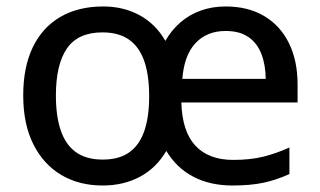

<svg xmlns="http://www.w3.org/2000/svg" viewBox="-20 -567 996 597"><path d="M681.2 -546.9Q751.5 -546.9 801.5 -517.1Q851.6 -487.3 878.4 -432.9Q905.3 -378.4 905.3 -304.2V-248.5H543.9Q546.4 -158.2 587.6 -114Q628.9 -69.8 705.1 -69.8Q757.8 -69.8 797.9 -79.6Q837.9 -89.4 879.9 -108.4V-25.9Q839.4 -7.3 799.1 1.2Q758.8 9.8 702.6 9.8Q633.8 9.8 581.5 -17.3Q529.3 -44.4 497.1 -97.7Q466.3 -44.9 415.5 -17.6Q364.7 9.8 298.8 9.8Q226.1 9.8 170.7 -22.9Q115.2 -55.7 83.7 -118.4Q52.2 -181.2 52.2 -270Q52.2 -358.4 82 -420.2Q111.8 -481.9 167.7 -514.4Q223.6 -546.9 300.8 -546.9Q364.3 -546.9 414.3 -519.5Q464.4 -492.2 494.1 -439.9Q513.7 -474.1 541.7 -498Q569.8 -522 605 -534.4Q640.1 -546.9 681.2 -546.9ZM298.3 -466.3Q222.7 -466.3 188.2 -416.5Q153.8 -366.7 153.8 -270Q153.8 -205.1 169.2 -160.6Q184.6 -116.2 216.6 -93.5Q248.5 -70.8 299.3 -70.8Q350.1 -70.8 381.8 -93.3Q413.6 -115.7 428.7 -159.7Q443.8 -203.6 443.8 -267.6Q443.8 -333 428.5 -377.2Q413.1 -421.4 381.1 -443.8Q349.1 -466.3 298.3 -466.3ZM681.6 -470.7Q623.5 -470.7 588.1 -433.1Q552.7 -395.5 546.9 -321.8H806.2Q805.7 -366.2 792.5 -399.9Q779.3 -433.6 752 -452.1Q724.6 -470.7 681.6 -470.7Z"/></svg>

Font: Open Sans Medium
Style: Regular
Weight: 500
Designer: Monotype Design Team
Foundry: Monotype Imaging Inc.
Version: Version 3.000